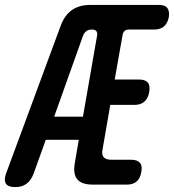

<svg xmlns="http://www.w3.org/2000/svg" viewBox="-71 -750 707 780"><path d="M233 -88 249 -182H115L66 -46Q56 -18 37.5 -4Q19 10 -9.5 10Q-38 10 -47 -4Q-56 -18 -46 -46L175 -644Q191 -688 221 -709Q251 -730 296 -730H574Q599 -730 608.5 -718Q618 -706 615 -681Q610 -656 595.5 -643Q581 -630 556 -630H453Q442 -630 435.5 -624.5Q429 -619 427 -608L395 -427H493Q519 -427 529.5 -414.5Q540 -402 535 -376Q531 -351 516 -337.5Q501 -324 476 -324H377L346 -145Q341 -122 350 -111.5Q359 -101 382 -101H462Q487 -101 497.5 -88.5Q508 -76 503 -51Q499 -26 484.5 -13Q470 0 444 0H306Q261 0 243 -21.5Q225 -43 233 -88ZM266 -276 323 -603Q326 -617 320.5 -623.5Q315 -630 302 -630Q289 -630 280 -623.5Q271 -617 266 -604L149 -276Z"/></svg>

Font: Maple Mono SemiBold
Style: Italic
Weight: 600
Italic angle: -10°
Monospace: yes
Designer: subframe7536
Version: Version 7.000